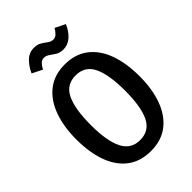

<svg xmlns="http://www.w3.org/2000/svg" viewBox="-270 -1032 1155 1155"><g transform="rotate(-45 307.5 -455.0)"><path d="M576.9 -353.8Q576.9 -244.6 546.7 -161.8Q516.4 -79 456.4 -32.6Q396.4 13.8 307.7 13.8Q219 13.8 159 -31.3Q99 -76.4 68.7 -159Q38.5 -241.5 38.5 -352.8Q38.5 -462.1 68.7 -545.1Q99 -628.2 159 -675.1Q219 -722.1 307.7 -722.1Q396.4 -722.1 456.4 -676.4Q516.4 -630.8 546.7 -547.9Q576.9 -465.1 576.9 -353.8ZM453.8 -353.8Q453.8 -491.3 420 -560.3Q386.2 -629.2 307.7 -629.2Q229.2 -629.2 195.4 -559.7Q161.5 -490.3 161.5 -352.8Q161.5 -215.9 196.4 -147.4Q231.3 -79 307.7 -79Q386.2 -79 420 -147.9Q453.8 -216.9 453.8 -353.8ZM366.7 -790.8Q338.5 -790.8 318.7 -802.8Q299 -814.9 282.6 -826.9Q266.2 -839 248.2 -839Q230.3 -839 218.2 -827.2Q206.2 -815.4 193.8 -792.3L129.2 -824.6Q147.2 -865.6 176.7 -894.9Q206.2 -924.1 247.2 -924.1Q276.9 -924.1 296.4 -912.1Q315.9 -900 331.8 -887.9Q347.7 -875.9 366.2 -875.9Q382.1 -875.9 394.4 -886.9Q406.7 -897.9 420.5 -920.5L485.1 -888.7Q465.1 -842.6 434.9 -816.7Q404.6 -790.8 366.7 -790.8Z"/></g></svg>

Font: Fira Code Medium
Style: Regular
Weight: 500
Designer: Carrois Corporate, Edenspiekermann AG, Nikita Prokopov
Foundry: Carrois Corporate, Edenspiekermann AG, Nikita Prokopov
Version: Version 6.002